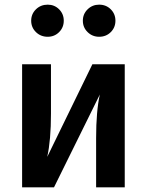

<svg xmlns="http://www.w3.org/2000/svg" viewBox="-20 -805 631 825"><path d="M185 -785Q214 -785 234 -765Q254 -745 254 -716Q254 -687 234 -667Q214 -647 185 -647Q155 -647 134.5 -667Q114 -687 114 -716Q114 -745 134.5 -765Q155 -785 185 -785ZM406 -785Q436 -785 456 -765Q476 -745 476 -716Q476 -687 456 -667Q436 -647 406 -647Q377 -647 356.5 -667Q336 -687 336 -716Q336 -745 356.5 -765Q377 -785 406 -785ZM516 -529V0H393V-212Q393 -327 409 -399L212 0H75V-529H199V-317Q199 -203 183 -131L377 -529Z"/></svg>

Font: FiraGO Medium
Style: Regular
Weight: 500
Designer: bBox Type
Foundry: bBox Type GmbH
Version: Version 1.001;PS 001.001;hotconv 1.0.88;makeotf.lib2.5.64775